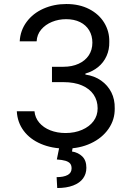

<svg xmlns="http://www.w3.org/2000/svg" viewBox="-20 -737 657 965"><path d="M64.5 -177.7H153.3Q156.2 -145.5 177.2 -120.6Q198.2 -95.7 232.9 -82Q267.6 -68.4 309.6 -68.4Q355.5 -68.4 392.6 -84.5Q429.7 -100.6 450.2 -128.4Q470.7 -156.2 470.7 -192.4Q470.7 -231.4 450.7 -261.2Q430.7 -291 392.1 -307.6Q353.5 -324.2 298.8 -324.2H241.2V-401.4H298.8Q341.8 -401.4 375 -416.5Q408.2 -431.6 426.3 -459Q444.3 -486.3 444.3 -522.5Q444.3 -557.6 428.2 -584.5Q412.1 -611.3 382.3 -626Q352.5 -640.6 312.5 -640.6Q274.4 -640.6 241.2 -627Q208 -613.3 187 -588.4Q166 -563.5 164.1 -529.3H79.1Q82 -584 113.8 -627Q145.5 -669.9 198.2 -693.4Q251 -716.8 313.5 -716.8Q378.9 -716.8 428.2 -691.4Q477.5 -666 503.9 -622.6Q530.3 -579.1 529.3 -527.3Q530.3 -488.3 515.6 -455.6Q501 -422.9 473.6 -400.4Q446.3 -377.9 409.2 -367.2V-362.3Q455.1 -355.5 488.3 -332Q521.5 -308.6 539.6 -272.9Q557.6 -237.3 556.6 -192.4Q557.6 -135.7 525.4 -89.4Q493.2 -43 436.5 -16.6Q379.9 9.8 310.5 9.8Q241.2 9.8 186 -13.7Q130.9 -37.1 99.1 -79.6Q67.4 -122.1 64.5 -177.7ZM346.7 -2.9 341.8 24.4Q373 29.3 393.6 49.3Q414.1 69.3 414.1 106.4Q414.1 136.7 397.5 159.7Q380.9 182.6 347.7 195.3Q314.5 208 267.6 208L264.6 153.3Q299.8 153.3 319.8 142.6Q339.8 131.8 339.8 109.4Q339.8 93.8 332.5 85Q325.2 76.2 309.6 71.3Q293.9 66.4 265.6 64.5L279.3 -2.9Z"/></svg>

Font: Pretendard Std Variable
Style: Regular
Weight: 400
Designer: Base glyphs from Inter by Rasmus Andersson; Hangeul glyphs from Noto Sans CJK(Source Han Sans) by Jang Soo-young and Kan
Foundry: Kil Hyung-jin
Version: Version 1.309;Glyphs 3.2 (3225)